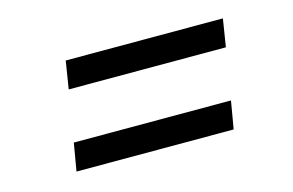

<svg xmlns="http://www.w3.org/2000/svg" viewBox="-49 -533 721 472"><g transform="rotate(-15 311.5 -297.5)"><path d="M141.8 -432.8H541.8L530.5 -362.2H130.5ZM108.8 -232.8H508.8L496.7 -162.2H96.7Z"/></g></svg>

Font: Oak Sans Light Italic
Style: Regular
Weight: 400
Italic angle: -9.5°
Foundry: Erik Kennedy, Walven
Version: Version 1.000;Glyphs 3.1.2 (3151)